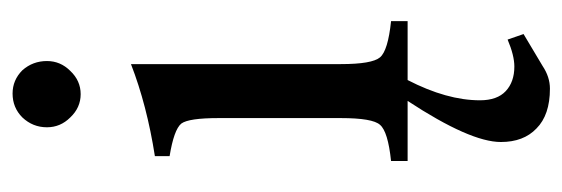

<svg xmlns="http://www.w3.org/2000/svg" viewBox="-322 -362 916 313"><g transform="rotate(-90 136.5 -206.0)"><path d="M139 -533Q117 -533 101 -550Q85 -566 85 -588Q85 -611 101 -628Q117 -644 140 -644Q162 -644 178 -628Q193 -611 193 -588Q193 -566 177 -550Q161 -533 139 -533ZM258 0H162Q129 64 129 118Q129 146 144 160Q159 174 184 174Q202 174 228 163L237 189L185 220Q167 232 148 232Q105 232 83 210Q61 189 61 152Q61 102 128 0H30V-27Q78 -32 89 -45Q100 -57 100 -109V-308Q100 -357 91 -369Q81 -381 38 -388V-412Q121 -425 188 -451V-109Q188 -58 199 -45Q210 -32 258 -27Z"/></g></svg>

Font: Shafarik
Style: Regular
Weight: 400
Version: Version 1.001; ttfautohint (v1.8.4.7-5d5b)